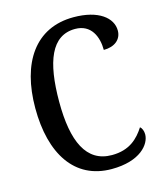

<svg xmlns="http://www.w3.org/2000/svg" viewBox="-110 -807 768 900"><g transform="rotate(-15 274.0 -357.0)"><path d="M321 10C460 10 514 -59 514 -107C514 -123 508 -138 499 -145C468 -97 425 -53 339 -53C215 -53 164 -165 164 -358C164 -553 209 -669 324 -669C402 -669 429 -603 429 -539C482 -539 516 -567 516 -610C516 -672 452 -724 331 -724C144 -724 48 -577 48 -358C48 -137 141 10 321 10Z"/></g></svg>

Font: Noto Serif Condensed Medium
Style: Regular
Weight: 500
Width: 3
Designer: Monotype Design Team
Foundry: Monotype Imaging Inc.
Version: Version 2.015